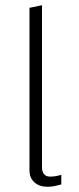

<svg xmlns="http://www.w3.org/2000/svg" viewBox="-20 -707 304 736"><path d="M162 9Q131 9 112 -8Q93 -25 93 -54V-677L141 -687V-64Q141 -50 148.5 -40Q156 -30 172 -30Q184 -30 195 -32Q206 -34 215 -37V0Q205 3 190.5 6Q176 9 162 9Z"/></svg>

Font: Ancizar Sans Thin
Style: Regular
Weight: 100
Designer: Cesar Puertas, Viviana Monsalve, Julian Moncada, Julian Prieto, Jose Castro, Mariel Hernandez, Felipe Aragon, Sara Alarc
Version: Version 8.100